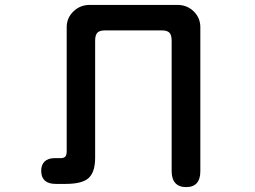

<svg xmlns="http://www.w3.org/2000/svg" viewBox="-20 -735 1040 783"><path d="M368 -569V-92Q368 -34 342 -9.5Q316 15 248 15H207Q178 15 163 1.5Q148 -12 148 -38Q148 -63 162 -76.5Q176 -90 202 -90H229Q241 -91 246 -96Q251 -101 252 -115V-624Q252 -662 279.5 -688.5Q307 -715 346 -715H703Q743 -715 770 -688.5Q797 -662 797 -624V-37Q797 28 739 28Q710 28 695 11.5Q680 -5 680 -37V-569Q680 -592 671 -601.5Q662 -611 641 -611H408Q386 -611 377 -601.5Q368 -592 368 -569Z"/></svg>

Font: 寒蝉全圆体 Bold
Style: Regular
Weight: 700
Designer: Warren2060
      Designed by Motoya company      

      [Varela Round]
      Joe Prince(Latin component); Avraham Cornf
Foundry: ChillType
Version: Version 3.200